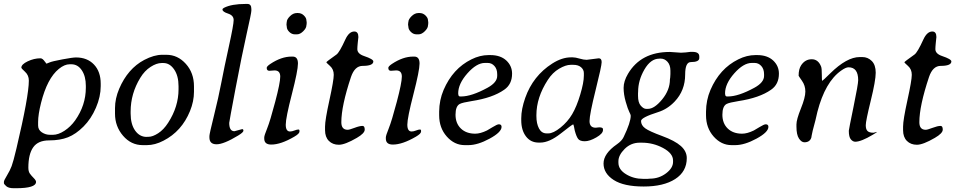

<svg xmlns="http://www.w3.org/2000/svg" viewBox="-30 -742 4934 990"><path d="M166.5 -113.3V-95.2Q166.5 -72.3 185.8 -59.6Q205.1 -46.9 228 -46.9H242.7Q270.5 -46.9 302.2 -67.6Q334 -88.4 357.4 -121.1Q412.6 -199.2 412.6 -289.6V-299.3Q412.6 -348.6 391.8 -379.6Q371.1 -410.6 337.9 -410.6H329.1Q302.7 -410.6 273.4 -386.7Q213.4 -337.9 181.6 -211.4Q166.5 -150.9 166.5 -113.3ZM155.8 195.8Q155.8 228.5 52.7 228.5H40.5Q13.7 228.5 2 217.8Q-9.8 207 -9.8 202.6V195.3Q-9.8 188.5 5.9 162.8Q21.5 137.2 30 114.5Q38.6 91.8 54.7 23.9Q118.7 -246.6 118.7 -326.2Q118.7 -354 99.4 -371.6Q80.1 -389.2 80.1 -393.1Q80.1 -410.2 112.8 -425.8Q145.5 -441.4 178.7 -441.4Q189.5 -441.4 201.2 -424.3L204.1 -421.4L206.1 -417.5L208.5 -414.1Q211.9 -414.1 225.1 -419.9Q238.3 -425.8 291.5 -435.8Q344.7 -445.8 361.8 -445.8Q419.9 -445.8 454.6 -409.2Q489.3 -372.6 489.3 -310.5V-297.9Q489.3 -243.7 464.6 -186.3Q439.9 -128.9 400.6 -89.6Q361.3 -50.3 320.6 -34.2Q279.8 -18.1 223.1 -18.1Q166.5 -18.1 141.4 17.3Q116.2 52.7 116.2 122.6Q116.2 142.1 124 153.1Q131.8 164.1 143.8 176Q155.8 188 155.8 195.8Z M813 -417H803.2Q777.3 -417 746.3 -397Q715.3 -377 693.4 -340.8Q643.6 -259.3 643.6 -167V-156.7Q643.6 -101.6 666.7 -68.8Q689.9 -36.1 726.1 -36.1L731 -36.6H735.8Q757.3 -36.6 785.6 -54.9Q814 -73.2 836.9 -108.9Q890.6 -191.9 890.6 -281.7V-297.4Q890.6 -351.1 867.9 -384Q845.2 -417 813 -417ZM806.2 -459.5H828.1Q886.2 -459.5 928.2 -412.8Q970.2 -366.2 970.2 -296.9V-268.6Q970.2 -219.7 949.7 -169.4Q907.2 -64.9 813 -16.6Q769 6.3 727.5 6.3H706.1Q646 6.3 604.5 -42Q563 -90.3 563 -155.8V-184.6Q563 -233.4 584.5 -284.2Q628.9 -388.2 713.9 -433.1Q764.6 -459.5 806.2 -459.5Z M1178.7 -65.4 1218.8 -76.2Q1225.1 -76.2 1225.1 -67.9Q1225.1 -59.6 1197.8 -43Q1123.5 2 1086.7 2Q1049.8 2 1049.8 -33.2V-41Q1049.8 -51.3 1073.2 -145.5Q1096.7 -239.7 1111.3 -316.4Q1126 -393.1 1150.4 -503.9Q1174.8 -614.7 1174.8 -638.7Q1174.8 -662.6 1146 -671.9Q1117.2 -681.2 1117.2 -692.9Q1117.2 -697.8 1125 -701.7Q1163.6 -721.7 1236.8 -721.7H1245.6Q1266.1 -721.7 1266.1 -695.8V-687Q1266.1 -674.8 1241.9 -567.9Q1217.8 -460.9 1184.8 -287.4Q1151.9 -113.8 1151.9 -108.4Q1151.9 -65.4 1178.7 -65.4Z M1549.8 -610.8Q1549.8 -597.2 1533.7 -581.1Q1517.6 -564.9 1501 -564.9H1490.7Q1474.1 -564.9 1461.4 -577.6Q1448.7 -590.3 1448.7 -604L1447.3 -613.8V-619.1L1447.8 -620.6V-624Q1448.7 -627 1448.7 -628.9Q1448.7 -642.1 1465.1 -658.4Q1481.4 -674.8 1501 -674.8H1506.3Q1524.4 -674.8 1537.1 -662.1Q1549.8 -649.4 1549.8 -637.7L1551.3 -627.4V-620.6L1550.8 -619.1V-615.7Q1549.8 -611.8 1549.8 -610.8ZM1358.9 -377Q1345.2 -377 1345.2 -392.1Q1345.2 -399.9 1364.3 -412.6Q1420.9 -450.2 1473.1 -450.2H1479.5Q1506.3 -450.2 1506.3 -414.3Q1506.3 -378.4 1474.9 -256.3Q1443.4 -134.3 1443.4 -99.1Q1443.4 -64 1465.3 -64Q1475.6 -64 1488.3 -69.1Q1501 -74.2 1508.8 -74.2Q1514.2 -74.2 1514.2 -67.4V-63.5Q1514.2 -52.7 1487.3 -37.1Q1418 3.4 1368.7 3.4Q1332.5 3.4 1332.5 -27.3V-33.7Q1332.5 -43 1347.7 -80.3Q1362.8 -117.7 1388.9 -216.6Q1415 -315.4 1415 -347.2Q1415 -378.9 1385.7 -378.9Q1364.3 -377 1358.9 -377Z M1646 -70.8V-89.4Q1646 -123 1668.5 -225.3Q1690.9 -327.6 1690.9 -356.2Q1690.9 -384.8 1671.9 -401.6Q1652.8 -418.5 1652.8 -421.1Q1652.8 -423.8 1705.1 -460.9Q1720.2 -471.7 1750.5 -538.1Q1769.5 -579.6 1796.9 -579.6Q1817.9 -579.6 1817.9 -550.8L1814.9 -523.4Q1812.5 -500 1812.5 -488.8Q1812.5 -464.8 1847.2 -453.1Q1895 -437 1895 -425.3Q1895 -402.3 1839.8 -402.3Q1799.3 -402.3 1779.8 -345.2Q1730 -195.8 1730 -111.8Q1730 -72.8 1762.7 -72.8Q1771.5 -72.8 1797.9 -82.8Q1824.2 -92.8 1839.4 -92.8Q1850.6 -92.8 1850.6 -73.7Q1850.6 -54.7 1810.1 -31.2Q1749 4.4 1717.3 4.4Q1685.5 4.4 1665.8 -15.4Q1646 -35.2 1646 -70.8Z M2176.8 -610.8Q2176.8 -597.2 2160.6 -581.1Q2144.5 -564.9 2127.9 -564.9H2117.7Q2101.1 -564.9 2088.4 -577.6Q2075.7 -590.3 2075.7 -604L2074.2 -613.8V-619.1L2074.7 -620.6V-624Q2075.7 -627 2075.7 -628.9Q2075.7 -642.1 2092 -658.4Q2108.4 -674.8 2127.9 -674.8H2133.3Q2151.4 -674.8 2164.1 -662.1Q2176.8 -649.4 2176.8 -637.7L2178.2 -627.4V-620.6L2177.7 -619.1V-615.7Q2176.8 -611.8 2176.8 -610.8ZM1985.8 -377Q1972.2 -377 1972.2 -392.1Q1972.2 -399.9 1991.2 -412.6Q2047.9 -450.2 2100.1 -450.2H2106.4Q2133.3 -450.2 2133.3 -414.3Q2133.3 -378.4 2101.8 -256.3Q2070.3 -134.3 2070.3 -99.1Q2070.3 -64 2092.3 -64Q2102.5 -64 2115.2 -69.1Q2127.9 -74.2 2135.7 -74.2Q2141.1 -74.2 2141.1 -67.4V-63.5Q2141.1 -52.7 2114.3 -37.1Q2044.9 3.4 1995.6 3.4Q1959.5 3.4 1959.5 -27.3V-33.7Q1959.5 -43 1974.6 -80.3Q1989.7 -117.7 2015.9 -216.6Q2042 -315.4 2042 -347.2Q2042 -378.9 2012.7 -378.9Q1991.2 -377 1985.8 -377Z M2484.9 -417.5H2470.2Q2427.7 -417.5 2380.1 -363.8Q2332.5 -310.1 2332.5 -260.3L2333 -257.8Q2333 -244.6 2342.3 -244.6H2348.1Q2401.4 -244.6 2483.9 -289.6Q2533.7 -316.9 2533.7 -350.6V-359.4Q2533.7 -385.7 2519.5 -401.6Q2505.4 -417.5 2484.9 -417.5ZM2234.4 -147.9V-166.5Q2234.9 -225.6 2257.3 -278.3Q2304.7 -388.7 2400.9 -436Q2444.8 -458 2489.3 -458H2498.5Q2550.3 -458 2580.6 -430.2Q2610.4 -402.3 2610.4 -362.3Q2610.4 -307.1 2569.8 -279.3Q2510.3 -237.3 2401.4 -220.7Q2355 -213.4 2340.8 -206.1Q2318.8 -194.8 2318.8 -150.4Q2318.8 -106 2346.4 -79.3Q2374 -52.7 2420.4 -52.7Q2446.8 -52.7 2481 -69.3Q2485.8 -71.8 2509.8 -86.4Q2533.7 -101.1 2542 -101.1Q2556.2 -101.1 2556.2 -87.9Q2556.2 -60.5 2494.6 -27.1Q2433.1 6.3 2385.3 6.3H2366.2Q2313 6.3 2273.7 -38.1Q2234.4 -82.5 2234.4 -147.9Z M2980.5 -352.1V-365.2Q2980.5 -382.8 2966.1 -395.3Q2951.7 -407.7 2926.8 -407.7H2912.1Q2887.2 -407.7 2853 -387.7Q2818.8 -367.7 2794.4 -329.6Q2735.8 -239.3 2735.8 -148.4V-143.6Q2735.8 -104.5 2749.3 -79.3Q2762.7 -54.2 2788.6 -54.2H2797.4Q2822.8 -54.2 2859.9 -84Q2897 -113.8 2920.2 -153.1Q2943.4 -192.4 2961.9 -254.4Q2980.5 -316.4 2980.5 -352.1ZM2995.1 -433.6 3057.6 -441.4Q3072.3 -441.4 3072.3 -421.6Q3072.3 -401.9 3041 -276.9Q3009.8 -151.9 3009.8 -117.7Q3009.8 -83.5 3041.5 -83.5L3059.6 -85.4Q3079.1 -85.4 3079.1 -76.2V-71.3Q3079.1 -53.2 3044.7 -33.4Q3010.3 -13.7 2985.4 -13.7Q2960.4 -13.7 2951.2 -25.6Q2941.9 -37.6 2933.6 -68.8L2929.7 -88.4Q2927.2 -100.6 2925.3 -100.6Q2920.9 -100.6 2861.6 -53.7Q2802.2 -6.8 2755.9 -6.8H2747.1Q2706.1 -6.8 2681.9 -38.8Q2657.7 -70.8 2657.7 -122.1V-132.3Q2657.7 -178.7 2678.2 -237.3Q2718.3 -351.1 2817.9 -414.6Q2867.7 -446.3 2914.1 -446.3H2923.3Q2937 -446.3 2958.3 -439.9Q2979.5 -433.6 2995.1 -433.6Z M3259.8 -248Q3259.8 -212.9 3274.2 -196.8Q3288.6 -180.7 3301.3 -180.7H3311Q3344.2 -180.7 3384.3 -229.5Q3424.3 -278.3 3424.3 -332.5L3425.8 -342.8L3426.8 -360.4V-377.9Q3426.8 -406.7 3411.9 -423.3Q3397 -439.9 3376 -439.9H3372.6L3369.1 -439.5Q3325.2 -439.5 3292.7 -383.5Q3260.3 -327.6 3260.3 -268.6L3259.8 -261.7ZM3279.8 -6.3H3268.6Q3223.1 -6.3 3190.9 25.9Q3158.7 58.1 3158.7 89.4V96.7Q3158.7 132.3 3197.8 156.2Q3236.8 180.2 3285.6 180.2H3309.6Q3317.4 179.2 3321.3 179.2Q3367.7 179.2 3404.1 151.9Q3440.4 124.5 3440.4 92.8V85.4Q3440.4 48.8 3389.2 21.2Q3337.9 -6.3 3279.8 -6.3ZM3532.2 -421.9Q3502.9 -421.9 3502.9 -357.9Q3502.9 -275.4 3448.7 -218.3Q3411.6 -179.2 3363.8 -164.1Q3275.4 -136.2 3275.4 -118.2Q3275.4 -96.2 3296.6 -80.6Q3317.9 -64.9 3383.8 -40.8Q3449.7 -16.6 3480.5 10.7Q3511.2 38.1 3511.2 73.2Q3511.2 142.6 3451.4 181.2Q3391.6 219.7 3289.1 219.7Q3186.5 219.7 3134.3 186Q3082 152.3 3082 101.1Q3082 49.8 3150.9 2Q3176.3 -15.6 3185.5 -35.2Q3222.2 -111.3 3222.2 -145.5Q3222.2 -150.9 3214.8 -164.8Q3207.5 -178.7 3196.5 -216.8Q3185.5 -254.9 3185.5 -289.1Q3185.5 -323.2 3208 -361.3Q3274.4 -474.1 3423.3 -474.1H3424.8L3481.4 -470.2Q3491.2 -470.2 3505.9 -471.7L3529.8 -474.6H3540.5Q3575.7 -474.6 3575.7 -451.2V-442.9Q3575.7 -421.9 3532.2 -421.9Z M3860.8 -417.5H3846.2Q3803.7 -417.5 3756.1 -363.8Q3708.5 -310.1 3708.5 -260.3L3709 -257.8Q3709 -244.6 3718.3 -244.6H3724.1Q3777.3 -244.6 3859.9 -289.6Q3909.7 -316.9 3909.7 -350.6V-359.4Q3909.7 -385.7 3895.5 -401.6Q3881.3 -417.5 3860.8 -417.5ZM3610.4 -147.9V-166.5Q3610.8 -225.6 3633.3 -278.3Q3680.7 -388.7 3776.9 -436Q3820.8 -458 3865.2 -458H3874.5Q3926.3 -458 3956.5 -430.2Q3986.3 -402.3 3986.3 -362.3Q3986.3 -307.1 3945.8 -279.3Q3886.2 -237.3 3777.3 -220.7Q3731 -213.4 3716.8 -206.1Q3694.8 -194.8 3694.8 -150.4Q3694.8 -106 3722.4 -79.3Q3750 -52.7 3796.4 -52.7Q3822.8 -52.7 3856.9 -69.3Q3861.8 -71.8 3885.7 -86.4Q3909.7 -101.1 3918 -101.1Q3932.1 -101.1 3932.1 -87.9Q3932.1 -60.5 3870.6 -27.1Q3809.1 6.3 3761.2 6.3H3742.2Q3689 6.3 3649.7 -38.1Q3610.4 -82.5 3610.4 -147.9Z M4395 -328.6Q4395 -395 4345.2 -395Q4331.1 -395 4307.1 -377.9Q4224.6 -319.8 4184.6 -165L4174.8 -122.6L4160.6 -68.8L4155.3 -43.9L4153.3 -32.2Q4145.5 -8.3 4117.7 -8.3Q4102.5 -8.3 4089.6 -27.8Q4076.7 -47.4 4076.7 -88.9V-100.6Q4076.7 -125.5 4099.6 -182.4Q4122.6 -239.3 4122.6 -270Q4122.6 -300.8 4105.2 -325.4Q4087.9 -350.1 4087.9 -351.6Q4087.9 -386.2 4101.1 -405.8Q4121.6 -436.5 4155.5 -436.5Q4189.5 -436.5 4204.1 -397.9Q4207.5 -388.7 4207.5 -356.9Q4207.5 -325.2 4209.5 -325.2Q4211.9 -325.2 4251 -363.8Q4336.4 -447.8 4402.8 -447.8H4416.5Q4444.8 -447.8 4465.1 -427.5Q4485.4 -407.2 4485.4 -366.9Q4485.4 -326.7 4459.7 -222.4Q4434.1 -118.2 4434.1 -96.4Q4434.1 -74.7 4443.4 -66.2Q4452.6 -57.6 4473.6 -57.6L4492.7 -62Q4492.7 -60.5 4470.7 -47.4Q4410.2 -11.2 4379.9 -11.2Q4367.7 -11.2 4357.2 -23.4Q4346.7 -35.6 4346.7 -67.9Q4346.7 -73.2 4370.8 -190.4Q4395 -307.6 4395 -328.6Z M4626.5 -70.8V-89.4Q4626.5 -123 4648.9 -225.3Q4671.4 -327.6 4671.4 -356.2Q4671.4 -384.8 4652.3 -401.6Q4633.3 -418.5 4633.3 -421.1Q4633.3 -423.8 4685.5 -460.9Q4700.7 -471.7 4731 -538.1Q4750 -579.6 4777.3 -579.6Q4798.3 -579.6 4798.3 -550.8L4795.4 -523.4Q4793 -500 4793 -488.8Q4793 -464.8 4827.6 -453.1Q4875.5 -437 4875.5 -425.3Q4875.5 -402.3 4820.3 -402.3Q4779.8 -402.3 4760.3 -345.2Q4710.4 -195.8 4710.4 -111.8Q4710.4 -72.8 4743.2 -72.8Q4752 -72.8 4778.3 -82.8Q4804.7 -92.8 4819.8 -92.8Q4831.1 -92.8 4831.1 -73.7Q4831.1 -54.7 4790.5 -31.2Q4729.5 4.4 4697.8 4.4Q4666 4.4 4646.2 -15.4Q4626.5 -35.2 4626.5 -70.8Z"/></svg>

Font: Averia Serif Libre Light
Style: Italic
Weight: 300
Italic angle: -8.5°
Version: Version 1.002